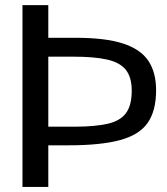

<svg xmlns="http://www.w3.org/2000/svg" viewBox="-20 -735 656 755"><path d="M68.4 0V-714.8H169.9V-586.4H278.3Q394 -586.4 463.4 -564Q532.7 -541.5 563.2 -496.1Q593.8 -450.7 593.8 -379.9Q593.8 -299.3 560.8 -252Q527.8 -204.6 452.1 -184.1Q376.5 -163.6 249.5 -163.6H169.9V0ZM169.9 -236.8H276.9Q354.5 -237.3 403.3 -248.3Q452.1 -259.3 475.1 -289.8Q498 -320.3 498 -378.4Q498 -431.6 474.6 -460.7Q451.2 -489.7 400.4 -501Q349.6 -512.2 267.1 -512.2H169.9Z"/></svg>

Font: Pontano Sans Medium
Style: Regular
Weight: 500
Designer: Vernon Adams
Foundry: Vernon Adams
Version: Version 2.001